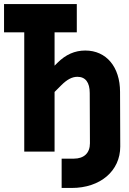

<svg xmlns="http://www.w3.org/2000/svg" viewBox="-20 -750 640 950"><path d="M285 180H335C476 180 575 96 575 -25L574 -295C574 -419 506 -500 402 -500C350 -500 305 -480 264 -439L250 -425V-590H360V-730H0V-590H100V0H250V-295L283 -328C312 -357 337 -370 363 -370C403 -370 424 -342 424 -290L425 -41C425 7 396 35 345 35H285Z"/></svg>

Font: JetBrains Mono ExtraBold
Style: Regular
Weight: 800
Monospace: yes
Designer: Philipp Nurullin, Konstantin Bulenkov
Foundry: JetBrains
Version: Version 2.305